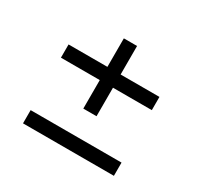

<svg xmlns="http://www.w3.org/2000/svg" viewBox="-117 -662 834 805"><g transform="rotate(30 300.0 -260.0)"><path d="M268 -180V-318H80V-382H268V-520H332V-382H520V-318H332V-180ZM80 0V-64H520V0Z"/></g></svg>

Font: DM Mono Light
Style: Regular
Weight: 300
Designer: Colophon Foundry
Foundry: Colophon Foundry
Version: Version 1.000; ttfautohint (v1.8.2.53-6de2)